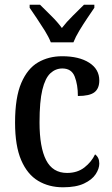

<svg xmlns="http://www.w3.org/2000/svg" viewBox="-20 -786 475 816"><path d="M248 10Q188 10 142 -17.5Q96 -45 70 -105.5Q44 -166 44 -265Q44 -372 70.5 -433.5Q97 -495 142 -521Q187 -547 244 -547Q316 -547 359 -519.5Q402 -492 402 -444Q402 -410 381.5 -394Q361 -378 311 -378Q311 -426 297.5 -460.5Q284 -495 245 -495Q216 -495 194 -474.5Q172 -454 160 -404.5Q148 -355 148 -266Q148 -160 176 -105.5Q204 -51 265 -51Q309 -51 339 -74.5Q369 -98 384 -130Q402 -117 402 -91Q402 -69 386.5 -45.5Q371 -22 337 -6Q303 10 248 10ZM196 -606Q187 -629 170.5 -655.5Q154 -682 136.5 -708Q119 -734 106 -753V-766H150Q172 -744 198 -718.5Q224 -693 243 -667Q263 -693 289 -718.5Q315 -744 337 -766H381V-753Q368 -734 350.5 -708Q333 -682 317 -655.5Q301 -629 292 -606Z"/></svg>

Font: Noto Serif Tamil Condensed Medium
Style: Italic
Weight: 500
Width: 3
Italic angle: -12°
Designer: Indian Type Foundry, Tom Grace, and the Monotype Design Team
Foundry: Monotype Imaging Inc.
Version: Version 2.003; ttfautohint (v1.8.4.7-5d5b)